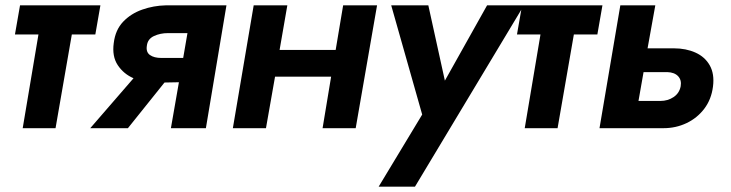

<svg xmlns="http://www.w3.org/2000/svg" viewBox="-20 -480 2738 719"><path d="M55 -460H356L337 -351H249L188 0H65L124 -351H36Z M459 0H318L480 -187Q443 -203 421 -236Q399 -269 406 -319Q412 -368 441 -398.5Q470 -429 512.5 -444Q555 -459 601 -460H828L751 0H620L650 -172L596 -171ZM584 -263H666L682 -356H609Q580 -356 556.5 -345Q533 -334 530 -309Q526 -285 541.5 -274Q557 -263 584 -263Z M930 -460H1056L1027 -293H1237L1265 -460H1392L1312 0H1188L1220 -193H1010L976 0H852Z M1942 -460 1534 219H1398L1561 -51L1445 -460H1584L1646 -178L1804 -460Z M1935 -460H2236L2217 -351H2129L2068 0H1945L2004 -351H1916Z M2303 -460H2434L2405 -299H2504Q2549 -299 2584.5 -283Q2620 -267 2638 -235Q2656 -203 2650 -156Q2644 -108 2617.5 -73Q2591 -38 2551 -19Q2511 0 2465 0H2353H2225ZM2479 -210H2390L2371 -102H2453Q2481 -102 2502.5 -116.5Q2524 -131 2529 -157Q2533 -180 2519.5 -194.5Q2506 -209 2479 -210Z"/></svg>

Font: Von Semi
Style: Italic
Weight: 600
Version: Version 4.000; ttfautohint (v1.8.4.7-5d5b)